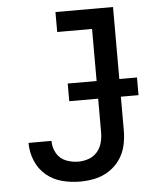

<svg xmlns="http://www.w3.org/2000/svg" viewBox="-53 -780 682 834"><g transform="rotate(-5 288.0 -363.5)"><path d="M263 8Q296 8 328.5 1Q361 -6 389.5 -24.5Q418 -43 437 -70.5Q456 -98 463.5 -130.5Q471 -163 471 -197V-735H220V-648H372V-197Q372 -174 366 -151.5Q360 -129 344.5 -111.5Q329 -94 307 -86.5Q285 -79 263 -79Q235 -79 208.5 -89.5Q182 -100 168 -125Q154 -150 154 -178Q154 -179 154 -179H54V-177Q54 -138 69.5 -100.5Q85 -63 115.5 -37.5Q146 -12 184.5 -2Q223 8 263 8ZM246 -344H548V-421H246Z"/></g></svg>

Font: Iosevka Sparkle Medium
Style: Regular
Weight: 500
Designer: Belleve Invis
Foundry: Belleve Invis
Version: Version 4.5.0; ttfautohint (v1.8.3)